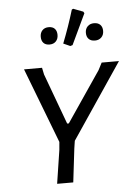

<svg xmlns="http://www.w3.org/2000/svg" viewBox="-53 -778 572 818"><g transform="rotate(-5 233.0 -368.5)"><path d="M249 -176 244 -143 227 0H158L180 -143L183 -177L60 -498H137L143 -469L223 -252H230L376 -467L392 -498H466ZM236 -593Q264 -664 285 -734L291 -737L333 -721L337 -714L275 -583L265 -580ZM143 -630Q143 -647 153 -657.5Q163 -668 180 -668Q197 -668 206 -658.5Q215 -649 215 -632Q215 -615 205 -604.5Q195 -594 178 -594Q161 -594 152 -603.5Q143 -613 143 -630ZM336 -630Q336 -647 346.5 -657.5Q357 -668 374 -668Q391 -668 400.5 -658.5Q410 -649 410 -632Q410 -615 399.5 -604.5Q389 -594 372 -594Q355 -594 345.5 -603.5Q336 -613 336 -630Z"/></g></svg>

Font: Alegreya Sans SC
Style: Italic
Weight: 400
Italic angle: -7°
Designer: Juan Pablo del Peral
Foundry: Huerta Tipografica
Version: Version 2.008; ttfautohint (v1.6)